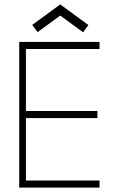

<svg xmlns="http://www.w3.org/2000/svg" viewBox="-20 -850 558 870"><path d="M67 -660H431V-628H97.5V-347H421.5V-315H97.5V-32H431V0H67ZM150.5 -704.5 126 -737 253 -830 380.5 -736.5 356.5 -703.5 253 -779.5Z"/></svg>

Font: League Spartan Thin
Style: Regular
Weight: 100
Foundry: The League of Moveable Type
Version: Version 2.002